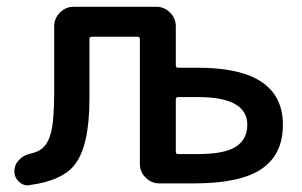

<svg xmlns="http://www.w3.org/2000/svg" viewBox="-20 -565 894 569"><path d="M507.8 -277.3Q501 -277.3 501 -269.5V-115.2Q501 -108.4 507.8 -108.4H566.4Q645.5 -108.4 679.2 -130.4Q712.9 -152.3 712.9 -195.3Q712.9 -277.3 566.4 -277.3ZM252 -456.1Q245.1 -456.1 245.1 -449.2V-273.4Q245.1 -128.9 199.2 -74.2Q162.1 -29.3 68.4 -16.6Q65.4 -15.6 61.5 -15.6Q47.9 -15.6 36.1 -26.4Q22.5 -39.1 22.5 -57.6Q22.5 -76.2 35.6 -90.3Q48.8 -104.5 68.4 -109.4Q87.9 -113.3 99.6 -121.1Q122.1 -135.7 131.3 -172.9Q140.6 -210 140.6 -293V-487.3Q140.6 -510.7 157.7 -527.8Q174.8 -544.9 198.2 -544.9H443.4Q466.8 -544.9 483.9 -527.8Q501 -510.7 501 -487.3V-371.1Q501 -364.3 507.8 -364.3H566.4Q818.4 -364.3 818.4 -195.3Q818.4 -107.4 755.4 -64.5Q692.4 -21.5 554.7 -21.5H452.1Q428.7 -21.5 411.6 -38.6Q394.5 -55.7 394.5 -79.1V-449.2Q394.5 -456.1 386.7 -456.1Z"/></svg>

Font: Gen Jyuu Gothic P Medium
Style: Regular
Weight: 500
Designer: [Source Han Sans]
Ryoko NISHIZUKA  (kana & ideographs); Paul D. Hunt (Latin, Greek & Cyrillic); Wenlong ZHANG  (bopomofo
Version: Version 1.002.20150607